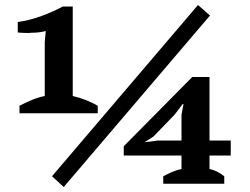

<svg xmlns="http://www.w3.org/2000/svg" viewBox="-20 -735 998 768"><path d="M371 -282H58V-312Q85 -326 109.5 -336Q134 -346 159 -351V-566L163 -611Q138 -604 106 -604Q100 -604 94 -603Q70 -603 51 -605V-647Q97 -653 146 -671Q195 -689 231 -709H271V-351Q326 -338 371 -312ZM706 -276 714 -319H711L678 -276L594 -189L558 -166L612 -173H706ZM877 0H633V-30Q648 -38 667 -46.5Q686 -55 706 -59V-113H475V-150L749 -427H818V-173H903V-113H818V-59Q848 -53 877 -30ZM772 -715 820 -673 235 13 188 -30Z"/></svg>

Font: PTSerif
Style: Bold
Weight: 700
Designer: A.Korolkova, O.Umpeleva, V.Yefimov
Foundry: ParaType Ltd
Version: Version 1.000W OFL; ttfautohint (v1.2) -l 8 -r 50 -G 200 -x 